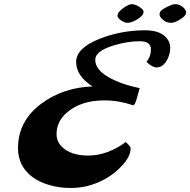

<svg xmlns="http://www.w3.org/2000/svg" viewBox="-20 -910 934 943"><path d="M68.4 0ZM597.7 -212.4Q621.6 -190.4 621.6 -181.6Q621.6 -141.6 578.6 -95.7Q509.8 -21.5 406.2 4.4Q371.1 13.2 322 13.2Q272.9 13.2 223.1 -1Q173.3 -15.1 138.7 -41Q68.4 -94.2 68.4 -182.6Q68.4 -315.9 183.6 -401.4Q290.5 -480.5 434.6 -485.4Q354 -536.6 354 -606Q354 -673.8 469.7 -719.7Q575.7 -761.2 692.4 -761.2Q777.8 -761.2 806.6 -711.4Q815.9 -694.8 815.9 -675.8Q815.9 -656.7 810.8 -639.9Q805.7 -623 796.9 -609.4Q776.4 -578.6 749 -578.6Q731.9 -578.6 708.5 -598.1Q702.6 -603 699.7 -606.4Q721.2 -631.8 721.2 -667Q721.2 -707.5 666.5 -707.5Q604 -707.5 533.7 -685.5Q447.8 -658.2 447.8 -616.7Q447.8 -551.3 568.4 -504.9Q610.4 -488.8 666 -477.1Q647.5 -406.2 641.6 -399.2Q635.7 -392.1 633.3 -393.1Q563.5 -417 493.2 -417Q381.3 -417 313.5 -361.3Q257.8 -316.4 257.8 -251.5Q257.8 -205.1 299.8 -175.8Q342.8 -146 413.1 -146Q506.8 -146 597.7 -212.4ZM780.8 -812.5Q763.7 -826.7 763.7 -839.1Q763.7 -851.6 773.4 -859.6Q783.2 -867.7 796.4 -874Q827.1 -889.6 839.6 -889.6Q852.1 -889.6 861.1 -885.7Q870.1 -881.8 877.4 -876Q894 -861.8 894 -848.6Q894 -835.4 875.7 -822.3Q857.4 -809.1 844 -803.5Q830.6 -797.9 819.3 -797.9Q808.1 -797.9 798.3 -801.8Q788.6 -805.7 780.8 -812.5ZM575.2 -809.6Q557.1 -821.3 557.1 -832.3Q557.1 -843.3 566.4 -853.5Q575.7 -863.8 587.9 -872.1Q614.3 -889.6 624.8 -889.6Q635.3 -889.6 645 -886Q654.8 -882.3 663.6 -877Q685.1 -862.8 685.1 -852.3Q685.1 -841.8 676.5 -832.8Q668 -823.7 655.8 -815.9Q643.6 -808.1 629.9 -803Q616.2 -797.9 607.7 -797.9Q599.1 -797.9 590.8 -801Q582.5 -804.2 575.2 -809.6Z"/></svg>

Font: Molle
Style: Regular
Weight: 400
Italic angle: -22°
Designer: Elena Albertoni
Foundry: Elena Albertoni
Version: Version 1.001; ttfautohint (v0.92) -l 12 -r 12 -G 200 -x 10 